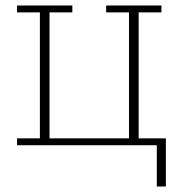

<svg xmlns="http://www.w3.org/2000/svg" viewBox="-20 -528 656 698"><path d="M550 0H42V-25H125V-483H42V-508H243V-483H160V-25H449V-483H366V-508H567V-483H484V-25H583V150H550Z"/></svg>

Font: IBM Plex Serif ExtLt
Style: Regular
Weight: 200
Designer: Mike Abbink, Paul van der Laan, Pieter van Rosmalen
Foundry: Bold Monday
Version: Version 3.001